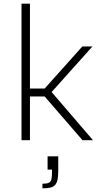

<svg xmlns="http://www.w3.org/2000/svg" viewBox="-20 -763 564 1045"><path d="M97 0V-743H143V-281H223L428 -510H483L261 -262L486 0H429L223 -238H143V0ZM211 262V237Q234 237 245 232Q256 227 259.5 214Q263 201 263 177V160H239V88H297V165Q297 194 293.5 213Q290 232 280.5 243Q271 254 254.5 258Q238 262 211 262Z"/></svg>

Font: Saira Thin ExtraLight
Style: Regular
Weight: 250
Version: Version 1.101